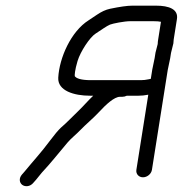

<svg xmlns="http://www.w3.org/2000/svg" viewBox="-20 -635 646 679"><path d="M539.2 -494.4C538.3 -489.1 538 -485.8 537.7 -479.2L529.9 -448.7L526.9 -429.6L518.5 -389L513.3 -356.2C513.2 -356.2 508 -355.1 505.1 -354.5C496 -352.5 487 -351.5 478 -351.5H301.4C265.8 -351.5 249.6 -358 244.5 -365.6C243.6 -367.8 244.5 -386.9 254.3 -419.3C264.4 -452.7 297.4 -503 318.1 -516.2C334.6 -526.8 357.9 -543.6 369.1 -548C379.1 -552 420.1 -560 440 -560H523C535.3 -560 543.2 -559.3 549.2 -557.9ZM517.3 -34.4 573.2 -387.6 581.8 -428.9 584.8 -447.9 593.3 -482.3 593.3 -483.7C593.4 -487.6 593.7 -491.5 594.3 -495.4L605.7 -567.5C611.3 -602.4 577.8 -615 531.8 -615H448.7C430 -615 404 -611.2 369.3 -604C353.8 -600.8 338.2 -593.4 322.4 -582.6C307.9 -572.8 297.7 -566 293.5 -563.3C231.2 -524.1 189.8 -430.7 186 -360.3C183.5 -314.1 241.6 -296.5 298.8 -296.5H309.7C291.6 -279.6 274.4 -259 257.2 -242.7C231.8 -218.4 219 -203.9 195.3 -183.4C185 -173.6 172.8 -159 157.8 -138.9C124 -93.6 100 -68.7 66.3 -27.6L58 -18.2C45.5 -4 49 11.9 58.9 18.9C68.5 26 86.1 25.8 97.8 11.6L107.4 0.8C117.6 -10.8 122 -18.2 128.3 -24.9C161.5 -60.3 184.6 -90.7 219 -131.1C232.3 -146.7 248.8 -158.9 265.6 -176.5C282.6 -194.3 310.6 -217.6 330.9 -239.5C354.8 -265.4 384 -292.7 404.4 -292.7H412.3C418 -292.7 422.9 -293.9 428.5 -296.5H469.3C480.7 -296.5 491.3 -297.6 504.4 -300.1L462.3 -34.4C460 -19.9 470.6 -8 485.6 -8C500.7 -8 515 -20 517.3 -34.4Z"/></svg>

Font: MewTooHand
Style: BdIta
Weight: 400
Designer: Mew Too, Robert Jablonski
Version: Version 0.77